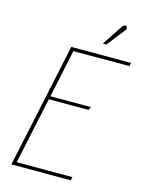

<svg xmlns="http://www.w3.org/2000/svg" viewBox="-130 -965 785 1042"><g transform="rotate(15 262.0 -444.0)"><path d="M447 -862Q451 -866 452.5 -870.5Q454 -875 453 -879.5Q452 -884 448 -886Q445 -888 440.5 -887.5Q436 -887 432 -884.5Q428 -882 425 -877L349 -762H369ZM39 0H373L377 -19H64L144 -394H367L376 -412H148L205 -681H520L524 -700H188Z"/></g></svg>

Font: Advent Pro Thin
Style: Italic
Weight: 250
Italic angle: -12°
Version: Version 3.000